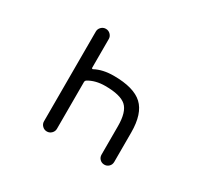

<svg xmlns="http://www.w3.org/2000/svg" viewBox="-144 -983 1288 1190"><g transform="rotate(30 500.0 -388.0)"><path d="M668.9 -269.5Q668.9 -371.1 627.4 -408.7Q585.9 -446.3 476.6 -446.3Q407.2 -446.3 357.4 -416Q349.6 -410.2 349.6 -400.4V-66.4Q349.6 -47.9 335.9 -34.2Q322.3 -20.5 303.2 -20.5Q284.2 -20.5 270.5 -34.2Q256.8 -47.9 256.8 -66.4V-709Q256.8 -727.5 270.5 -741.2Q284.2 -754.9 303.2 -754.9Q322.3 -754.9 335.9 -741.2Q349.6 -727.5 349.6 -709V-502.9Q349.6 -500 352.5 -498Q355.5 -496.1 358.4 -498Q413.1 -527.3 491.2 -527.3Q634.8 -527.3 697.3 -469.2Q759.8 -411.1 759.8 -276.4V-66.4Q759.8 -46.9 746.6 -33.7Q733.4 -20.5 714.4 -20.5Q695.3 -20.5 682.1 -33.7Q668.9 -46.9 668.9 -66.4Z"/></g></svg>

Font: Rounded-X Mgen+ 2m regular
Style: Regular
Weight: 400
Designer: [Source Han Sans]
Ryoko NISHIZUKA  (kana & ideographs); Paul D. Hunt (Latin, Greek & Cyrillic); Wenlong ZHANG  (bopomofo
Version: Version 1.059.20150602